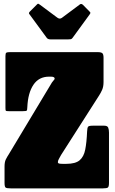

<svg xmlns="http://www.w3.org/2000/svg" viewBox="-20 -1037 635 1057"><path d="M35 -750H518Q536.5 -750 543.2 -744.2Q550 -738.5 550 -719V-586Q550 -560 542.5 -543Q535 -526 526 -512L316 -183.5Q309 -171 303.8 -161.2Q298.5 -151.5 298.5 -144Q298.5 -140 302.8 -137.5Q307 -135 325 -135H345Q395 -135 418.2 -154.5Q441.5 -174 449.2 -213.5Q457 -253 459.5 -313Q460.5 -333.5 464.8 -339.2Q469 -345 490 -345H554Q571.5 -345 575.8 -334Q580 -323 580 -307V-31Q580 -9.5 574 -4.8Q568 0 547 0H39Q17.5 0 11.2 -4.2Q5 -8.5 5 -30V-120Q5 -145 12 -159.2Q19 -173.5 28 -187L266 -583Q271.5 -591 276.2 -595.8Q281 -600.5 281 -604Q281 -615 260 -615H250Q194 -615 164 -570.2Q134 -525.5 130.5 -448Q130 -431 127 -428Q124 -425 106 -425H28Q14.5 -425 12.2 -427.2Q10 -429.5 10 -443V-728Q10 -744 14.8 -747Q19.5 -750 35 -750ZM237.5 -828.5 141.5 -959.5Q136 -965 145.5 -974.5L182.5 -1011.5Q188 -1017 190 -1016.8Q192 -1016.5 198.5 -1012L296 -939.5Q309 -930 321 -939L419.5 -1012.5Q428 -1019 437.5 -1009.5L472 -974.5Q477.5 -969 477.8 -966.5Q478 -964 473.5 -957.5L379.5 -828.5Q375.5 -822.5 369.8 -821.2Q364 -820 353 -820H260.5Q243.5 -820 237.5 -828.5Z"/></svg>

Font: Besley* Condensed Fatface
Style: Regular
Weight: 900
Width: 3
Designer: Owen Earl
Foundry: indestructible type*
Version: Version 3.000; ttfautohint (v1.8.3)